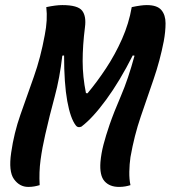

<svg xmlns="http://www.w3.org/2000/svg" viewBox="-20 -728 671 755"><path d="M136 0Q126 3 115 5Q104 7 91 7Q57 7 35 -23.5Q13 -54 24 -128Q35 -205 60.5 -277.5Q86 -350 113 -426Q140 -502 156 -590Q168 -650 162 -700Q181 -704 196.5 -706Q212 -708 225 -708Q286 -708 303 -686Q320 -664 314 -620Q305 -549 305 -487.5Q305 -426 318 -362L324 -361Q361 -405 397 -459.5Q433 -514 460 -575Q487 -636 498 -700Q517 -704 531.5 -706Q546 -708 557 -708Q598 -708 614.5 -688.5Q631 -669 631 -636.5Q631 -604 624 -566Q609 -489 584 -416.5Q559 -344 533.5 -269.5Q508 -195 493 -110Q489 -82 488.5 -52.5Q488 -23 493 0Q484 3 472.5 5Q461 7 448 7Q411 7 391 -15.5Q371 -38 375 -91Q378 -125 387 -159.5Q396 -194 411 -238Q428 -287 456 -352Q484 -417 509 -509L502 -510Q451 -409 397.5 -336Q344 -263 300 -230Q294 -228 291 -228Q283 -228 278 -235Q257 -262 244.5 -330.5Q232 -399 232 -510L225 -509Q215 -421 195 -347.5Q175 -274 158 -199Q146 -147 139.5 -99Q133 -51 136 0Z"/></svg>

Font: Recursive Mn Csl St SmB
Style: Italic
Weight: 600
Italic angle: -15°
Monospace: yes
Version: Version 1.079;hotconv 1.0.112;makeotfexe 2.5.65598; ttfautoh